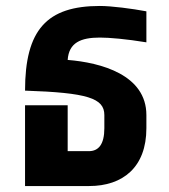

<svg xmlns="http://www.w3.org/2000/svg" viewBox="-20 -624 566 644"><path d="M64 0H279C392 0 471 -63 471 -194V-238C471 -373 319 -414 207 -423C211 -481 251 -498 315 -498C347 -498 404 -493 471 -482V-586C423 -595 354 -604 315 -604C137 -604 64 -524 64 -320C273 -313 330 -295 330 -238V-194C330 -139 310 -117 278 -117H207V-271H64Z"/></svg>

Font: Vanilla Cream Black
Style: Regular
Weight: 900
Designer: Jeremy Tribby, Jinavaṁso
Foundry: Tribby Type
Version: Version 1.422;Glyphs 3.1.2 (3151)